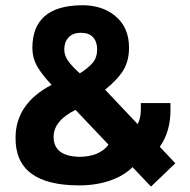

<svg xmlns="http://www.w3.org/2000/svg" viewBox="-20 -688 716 723"><path d="M479.1 -58.6 548.6 14.6 640.1 -73.1 581.7 -135.4Q622.7 -192.6 621.9 -276.6V-300H510.4V-280.5Q510.8 -243.5 498.4 -220.5L375.7 -350.4Q422.9 -387.9 444.4 -423.5Q465.9 -459.1 465.9 -508.6Q465.9 -584.4 414.6 -627.3Q363.3 -670.2 283.7 -668.2Q102.7 -664.8 101.9 -508.6Q101.9 -468.2 121.8 -435.2Q141.8 -402.2 174.4 -368.6Q40.6 -298.5 38.6 -173.2Q34.3 10 278 10.1Q341.2 10.1 393.5 -7.7Q445.8 -25.6 479.1 -58.6ZM280.7 -411.8Q253.9 -435.5 238 -456.6Q222 -477.8 222 -501.9Q222 -529 237.8 -546.7Q253.5 -564.5 285.3 -564.5Q315.3 -564.5 330.6 -547.5Q345.8 -530.5 345.8 -501.9Q345.8 -471.6 329.2 -451.7Q312.6 -431.9 280.7 -411.8ZM181.9 -172.5Q181.7 -233.2 264.4 -274.2L388.7 -143.1Q353.5 -97.5 278 -97.5Q181.9 -100.1 181.9 -172.5Z"/></svg>

Font: Arad-FD-VF Thin
Style: Regular
Weight: 100
Designer: Mohammad Darvishi
Version: Version 1.010;September 21, 2024;FontCreator 15.0.0.2992 64-